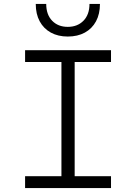

<svg xmlns="http://www.w3.org/2000/svg" viewBox="-20 -952 690 972"><path d="M291 0V-698H358V0ZM107 -698H542V-638H107ZM107 -60H542V0H107ZM323 -767Q274 -767 237.5 -787Q201 -807 181 -844Q161 -881 161 -932H214Q214 -878 244 -847Q274 -816 323 -816Q372 -816 402.5 -847Q433 -878 433 -932H486Q486 -881 466 -844Q446 -807 409.5 -787Q373 -767 323 -767Z"/></svg>

Font: Azeret Mono Thin ExtraLight
Style: Regular
Weight: 250
Version: Version 1.002